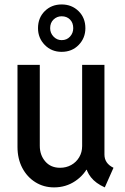

<svg xmlns="http://www.w3.org/2000/svg" viewBox="-20 -813 549 841"><path d="M216.8 7.8Q171.4 7.8 135 -14.9Q98.6 -37.6 77.6 -77.6Q56.6 -117.7 56.6 -169.9V-528.8H154.3V-174.3Q154.3 -133.8 178.2 -106Q202.1 -78.1 243.2 -78.1Q270 -78.1 292 -90.3Q314 -102.5 326.9 -124.3Q339.8 -146 339.8 -173.3V-528.8H437.5V-136.2Q437.5 -116.7 447.3 -102.3Q457 -87.9 477.1 -78.1L439 7.8Q399.4 -9.8 378.4 -36.4Q357.4 -63 355.5 -91.3L375.5 -69.3H336.9L370.6 -92.3Q351.1 -47.9 309.8 -20Q268.6 7.8 216.8 7.8ZM250 -585.9Q205.6 -585.9 176 -616.2Q146.5 -646.5 146.5 -689.5Q146.5 -734.9 176 -764.2Q205.6 -793.5 250 -793.5Q294.4 -793.5 324.2 -764.2Q354 -734.9 354 -689.5Q354 -646.5 324.7 -616.2Q295.4 -585.9 250 -585.9ZM250 -637.2Q272.5 -637.2 286.6 -652.6Q300.8 -668 300.8 -689.5Q300.8 -713.4 286.6 -727.5Q272.5 -741.7 250 -741.7Q229.5 -741.7 214.6 -727.5Q199.7 -713.4 199.7 -689.5Q199.7 -668 214.6 -652.6Q229.5 -637.2 250 -637.2Z"/></svg>

Font: Reddit Sans Condensed Medium
Style: Regular
Weight: 500
Designer: Stephen Hutchings
Foundry: Reddit
Version: Version 1.014